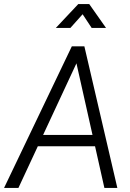

<svg xmlns="http://www.w3.org/2000/svg" viewBox="-41 -929 641 949"><path d="M-21 0 314 -700H376L50 0ZM123 -206 129 -262H450L444 -206ZM475 0 318 -700H376L539 0ZM235 -791 346 -909H400L483 -791H412L344 -894H399L307 -791Z"/></svg>

Font: Inclusive Sans Light
Style: Italic
Weight: 300
Italic angle: -7°
Designer: Olivia King
Foundry: Olivia King
Version: Version 2.004